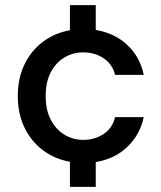

<svg xmlns="http://www.w3.org/2000/svg" viewBox="-20 -620 625 744"><path d="M251 104V7Q191 -4 145.5 -38.5Q100 -73 74.5 -126.5Q49 -180 49 -248Q49 -316 74.5 -369.5Q100 -423 145.5 -457.5Q191 -492 251 -503V-600H351V-504Q423 -492 472.5 -446.5Q522 -401 537 -330H426Q416 -371 382 -394Q348 -417 302 -417Q263 -417 230 -397.5Q197 -378 177 -340.5Q157 -303 157 -248Q157 -193 177 -155.5Q197 -118 230 -98Q263 -78 302 -78Q348 -78 382 -101Q416 -124 426 -166H537Q522 -97 473 -50.5Q424 -4 351 8V104Z"/></svg>

Font: Ultramarine Medium
Style: Regular
Weight: 500
Designer: Colophon Foundry, Jonny Pinhorn
Foundry: Colophon Foundry
Version: Version 1.200; ttfautohint (v1.8.3)